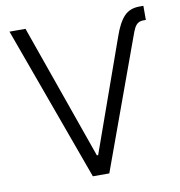

<svg xmlns="http://www.w3.org/2000/svg" viewBox="-80 -791 812 865"><g transform="rotate(-10 325.5 -358.5)"><path d="M614.3 -716.8H632.8V-652.3H623Q606.9 -652.3 596.9 -645.8Q586.9 -639.2 580.3 -626.5Q573.7 -613.8 565.4 -589.8L350.6 0H275.4L18.6 -707H91.8L309.6 -89.8H315.4L496.1 -597.7Q517.1 -659.7 543.5 -688.2Q569.8 -716.8 614.3 -716.8Z"/></g></svg>

Font: Pretendard Std Light
Style: Regular
Weight: 300
Designer: Base glyphs from Inter by Rasmus Andersson; Hangeul glyphs from Noto Sans CJK(Source Han Sans) by Jang Soo-young and Kan
Foundry: Kil Hyung-jin
Version: Version 1.309